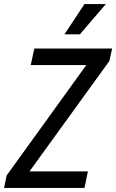

<svg xmlns="http://www.w3.org/2000/svg" viewBox="-31 -930 575 950"><path d="M-11 0 2 -62 396 -608H121L139 -690H524L510 -628L115 -82H404L387 0ZM288 -760 387 -910H493L364 -760Z"/></svg>

Font: Radio Canada Condensed
Style: Italic
Weight: 400
Width: 3
Italic angle: -12°
Designer: Charles Daoud, Etienne Aubert Bonn, Alexandre Saumier Demers, Jacques Le Bailly
Foundry: Radio-Canada
Version: Version 2.104; ttfautohint (v1.8.4.7-5d5b);gftools[0.9.28.de